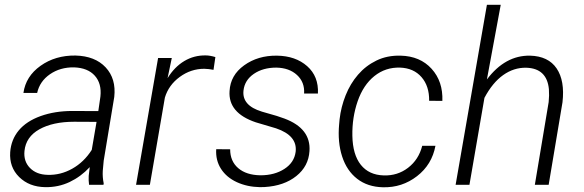

<svg xmlns="http://www.w3.org/2000/svg" viewBox="-20 -770 2433 800"><path d="M351.1 0Q348.6 -18.6 349.6 -37.1L354 -73.7Q317.4 -34.2 270.3 -11.7Q223.1 10.7 168.5 9.8Q101.6 8.8 59.8 -32.5Q18.1 -73.7 22.5 -136.2Q26.4 -188.5 58.3 -226.8Q90.3 -265.1 149.4 -286.4Q208.5 -307.6 281.7 -307.6L389.6 -307.1L398.4 -367.7Q404.3 -421.9 375 -454.6Q345.7 -487.3 288.6 -489.3Q231 -490.2 188.2 -460.7Q145.5 -431.2 134.8 -382.8H77.6Q87.4 -452.1 148.9 -495.8Q210.4 -539.6 294.4 -538.6Q376 -536.6 420.2 -489.3Q464.4 -441.9 456.1 -366.2L412.1 -100.6L408.2 -58.1Q406.7 -31.7 412.1 -5.9L411.1 0ZM178.2 -41.5Q231.9 -39.6 281 -67.1Q330.1 -94.7 362.3 -145.5L382.3 -262.2L289.1 -262.7Q200.2 -262.7 144 -231.2Q87.9 -199.7 82 -141.1Q77.6 -98.1 104.7 -70.3Q131.8 -42.5 178.2 -41.5Z M869.6 -479Q850.6 -482.9 831.1 -483.4Q775.4 -483.4 729 -449.5Q682.6 -415.5 667 -363.3L604.5 0H546.9L638.7 -528.3H695.8L678.2 -444.3Q707 -491.2 747.8 -515.6Q788.6 -540 837.4 -539.1Q854.5 -539.1 877.4 -532.2Z M1211.9 -137.7Q1219.7 -205.1 1129.9 -235.4L1045.9 -260.3Q930.2 -299.3 936.5 -390.6Q939.9 -456.5 997.3 -497.8Q1054.7 -539.1 1133.8 -538.1Q1211.4 -537.1 1259.8 -494.4Q1308.1 -451.7 1304.7 -380.4H1247.1Q1250 -427.7 1217.5 -457.5Q1185.1 -487.3 1131.3 -488.3Q1075.7 -488.3 1037.6 -462.2Q999.5 -436 994.6 -393.1Q987.3 -330.1 1071.8 -304.7L1132.8 -287.1L1165.5 -275.9Q1275.9 -234.4 1269.5 -140.6Q1265.6 -77.1 1214.6 -36.4Q1163.6 4.4 1083 9.3L1063 9.8Q1009.8 8.8 966.8 -11Q923.8 -30.8 900.9 -66.4Q877.9 -102.1 880.9 -148.4L939 -147.9Q939 -98.1 972.7 -69.3Q1006.3 -40.5 1065.4 -39.6Q1124 -39.6 1165 -66.2Q1206.1 -92.8 1211.9 -137.7Z M1578.6 -39.1Q1636.2 -37.1 1680.4 -71Q1724.6 -105 1739.3 -162.6H1794.4Q1779.8 -84 1717.5 -35.9Q1655.3 12.2 1575.7 10.3Q1511.7 8.8 1468.3 -24.9Q1424.8 -58.6 1405.5 -118.2Q1386.2 -177.7 1393.1 -252.4L1395 -273.4Q1400.9 -324.7 1420.2 -373Q1439.5 -421.4 1471.7 -458.7Q1503.9 -496.1 1548.6 -517.8Q1593.3 -539.6 1649.4 -538.1Q1730.5 -536.1 1778.3 -483.4Q1826.2 -430.7 1823.2 -349.6L1768.1 -350.1Q1769 -411.1 1736.3 -448.7Q1703.6 -486.3 1647 -488.3Q1586.4 -490.2 1540 -453.1Q1493.7 -416 1470.2 -348.1Q1446.8 -280.3 1448.2 -204.1Q1449.7 -125.5 1483.4 -83.3Q1517.1 -41 1578.6 -39.1Z M2008.8 -439Q2085 -540 2188.5 -538.1Q2264.6 -536.1 2299.3 -484.9Q2334 -433.6 2323.7 -343.8L2266.1 0H2208.5L2266.1 -344.7Q2269 -372.6 2267.1 -398.4Q2258.8 -485.4 2172.4 -487.8Q2121.1 -488.8 2076.7 -457.3Q2032.2 -425.8 1998.5 -362.3L1936 0H1878.4L2008.8 -750H2066.4Z"/></svg>

Font: RobotoInd Light
Style: Italic
Weight: 300
Italic angle: -12°
Designer: Google
Version: Version 2.001151; 2014